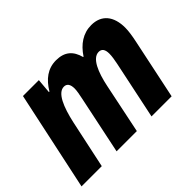

<svg xmlns="http://www.w3.org/2000/svg" viewBox="-112 -779 999 999"><g transform="rotate(-45 387.5 -279.0)"><path d="M2 0H151L208 -267C228 -357 258 -432 304 -432C325 -432 337 -417 337 -385C337 -369 332 -344 327 -320L260 0H409L466 -275C483 -358 513 -432 560 -432C582 -432 593 -417 593 -386C593 -367 589 -343 584 -319L517 0H665L735 -333C742 -366 747 -398 747 -423C747 -508 706 -558 631 -558C571 -558 523 -525 487 -470H484C469 -527 435 -558 372 -558C311 -558 267 -524 233 -467H229L236 -548H119Z"/></g></svg>

Font: Noto Sans Display SemiCondensed Extra
Style: Italic
Weight: 800
Width: 4
Italic angle: -12°
Designer: Monotype Design Team
Foundry: Monotype Imaging Inc.
Version: Version 1.900